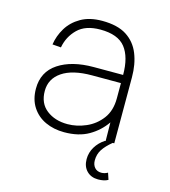

<svg xmlns="http://www.w3.org/2000/svg" viewBox="-103 -587 744 840"><g transform="rotate(15 269.5 -166.5)"><path d="M221 10Q174 10 136 -7.5Q98 -25 75.5 -59.5Q53 -94 53 -143Q53 -219 113.5 -259Q174 -299 273 -299H406Q406 -380 372.5 -422.5Q339 -465 259 -465Q192 -465 156.5 -430Q121 -395 112 -345L73 -348Q79 -388 100.5 -423.5Q122 -459 161 -481.5Q200 -504 257 -504Q327 -504 368 -477.5Q409 -451 427.5 -404.5Q446 -358 446 -299V0H439Q411 23 397 44.5Q383 66 383 94Q383 114 394 126.5Q405 139 424 139Q439 139 453 131L463 161Q446 171 418 171Q386 171 366.5 151Q347 131 347 98Q347 68 362.5 42.5Q378 17 404 0H407L406 -84Q377 -42 332 -16Q287 10 221 10ZM226 -28Q268 -28 309.5 -46Q351 -64 378.5 -100.5Q406 -137 406 -193V-262H275Q187 -262 140 -230Q93 -198 93 -143Q93 -87 131 -57.5Q169 -28 226 -28Z"/></g></svg>

Font: Haskoy ExtraLight
Style: Regular
Weight: 200
Designer: Ertekin Erdin
Foundry: Ertekin Erdin
Version: Version 2.000; ttfautohint (v1.8.4.7-5d5b)